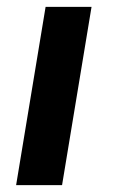

<svg xmlns="http://www.w3.org/2000/svg" viewBox="-20 -540 340 560"><path d="M27 0 113 -520H247L161 0Z"/></svg>

Font: Iosevka Aile Extrabold
Style: Italic
Weight: 800
Italic angle: -9°
Designer: Belleve Invis
Foundry: Belleve Invis
Version: Version 31.1.0; ttfautohint (v1.8.4)